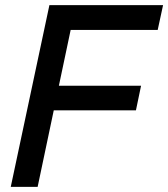

<svg xmlns="http://www.w3.org/2000/svg" viewBox="-20 -730 657 750"><path d="M22 0 173 -710H617L596 -613H256L210 -395H531L511 -299H190L127 0Z"/></svg>

Font: Geist Mono Medium
Style: Italic
Weight: 500
Italic angle: -12°
Monospace: yes
Designer: Basement.studio, Andrés Briganti, Mateo Zaragoza
Foundry: Basement.studio, Vercel, Andrés Briganti, Guido Ferreyra, Mateo Zaragoza
Version: Version 1.500; ttfautohint (v1.8.4.7-5d5b)